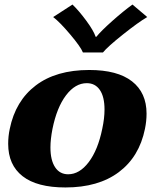

<svg xmlns="http://www.w3.org/2000/svg" viewBox="-20 -815 674 845"><path d="M214 -740 299 -795Q328 -767 360 -723.5Q392 -680 401 -653H404Q425 -679 474.5 -723Q524 -767 563 -795L628 -740Q590 -718 521.5 -663.5Q453 -609 433 -584H345Q335 -609 289 -663.5Q243 -718 214 -740ZM16 -182Q16 -216 23 -248Q48 -371 137.5 -439Q227 -507 373 -507Q497 -507 561 -457Q625 -407 625 -315Q625 -282 618 -248Q593 -125 503 -57.5Q413 10 268 10Q143 10 79.5 -39.5Q16 -89 16 -182ZM430 -248Q440 -294 440 -333Q440 -389 419.5 -419Q399 -449 362 -449Q311 -449 270.5 -395.5Q230 -342 211 -248Q202 -202 202 -166Q202 -110 222.5 -79Q243 -48 280 -48Q330 -48 370.5 -101.5Q411 -155 430 -248Z"/></svg>

Font: Trirong Black
Style: Italic
Weight: 900
Italic angle: -12°
Designer: Katatrad Team
Foundry: CadsonDemak
Version: Version 1.001